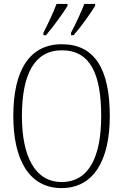

<svg xmlns="http://www.w3.org/2000/svg" viewBox="-20 -951 630 981"><path d="M343 -784V-771H356C394 -814 445 -886 466 -921V-931H411C393 -886 370 -835 343 -784ZM202 -784V-771H215C252 -814 304 -886 325 -921V-931H269C252 -886 228 -835 202 -784ZM295 10C457 10 541 -130 541 -358C541 -599 463 -725 296 -725C131 -725 48 -592 48 -359C48 -134 129 10 295 10ZM295 -21C159 -21 92 -152 92 -358C92 -570 155 -694 296 -694C443 -694 497 -570 497 -358C497 -149 434 -21 295 -21Z"/></svg>

Font: Noto Serif Hebrew Condensed ExtraLight
Style: Regular
Weight: 200
Width: 3
Designer: Monotype Design Team
Foundry: Monotype Imaging Inc.
Version: Version 2.004